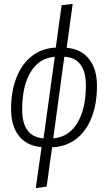

<svg xmlns="http://www.w3.org/2000/svg" viewBox="-20 -763 556 988"><path d="M248 -5 220 197 164 205 194 -6Q119 -12 78 -63Q37 -114 37 -202Q37 -293 64.5 -363.5Q92 -434 144 -474.5Q196 -515 267 -518L297 -736L354 -743L323 -517Q397 -511 438 -459.5Q479 -408 479 -321Q479 -229 451.5 -158.5Q424 -88 372 -48Q320 -8 248 -5ZM262 -471Q180 -464 137 -391Q94 -318 94 -200Q94 -59 204 -51ZM422 -322Q422 -465 311 -471L254 -51Q335 -58 378.5 -131Q422 -204 422 -322Z"/></svg>

Font: Fira Sans Extra Condensed Light
Style: Italic
Weight: 300
Width: 3
Italic angle: -8°
Designer: Carrois Corporate & Edenspiekermann AG
Foundry: Carrois Corporate GbR & Edenspiekermann AG
Version: Version 4.203